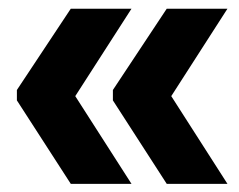

<svg xmlns="http://www.w3.org/2000/svg" viewBox="-20 -470 561 450"><path d="M513.1 -449.6 381.4 -244.7 513.1 -39.1H370.8L244.6 -234.7V-259.1L370.8 -449.6ZM288.2 -449.6 156.4 -244.7 288.2 -39.1H145.9L19.6 -234.7V-259.1L145.9 -449.6Z"/></svg>

Font: Anek Kannada Medium
Style: Regular
Weight: 500
Designer: Vaishnavi Murthy, Maithili Shingre (Kannada) & Yesha Goshar (Latin)
Foundry: Ek Type
Version: Version 1.003